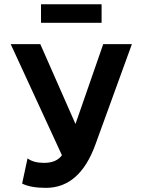

<svg xmlns="http://www.w3.org/2000/svg" viewBox="-20 -887 697 919"><path d="M611.3 -675.8 436.5 -194.8Q361.3 12.2 199.7 12.2Q127 12.2 85.9 -8.3L111.8 -128.9Q140.6 -107.4 190.9 -107.4Q250 -107.4 276.4 -144L31.2 -675.8H172.9L341.3 -293.5L474.1 -675.8ZM466.3 -777.8H176.3V-866.7H466.3Z"/></svg>

Font: Cadman
Style: Bold
Weight: 700
Designer: Paul James MIller
Foundry: High-Logic / Made with FontCreator
Version: Version 2.114;March 28, 2021;FontCreator 13.0.0.2683 64-bit